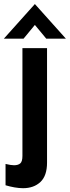

<svg xmlns="http://www.w3.org/2000/svg" viewBox="-53 -736 353 969"><path d="M63.4 213.8Q43.4 213.8 20.1 209.7Q-3.2 205.6 -25 199V91.4Q-12 94.6 -0.9 96.3Q10.2 98 17.8 98Q38.2 98 49.2 88.7Q60.2 79.4 60.2 50.8V-493H184.4V84.8Q184.4 151.2 151 182.5Q117.6 213.8 63.4 213.8ZM-33.4 -541 123 -715.6 279.4 -541H180.4L123 -610.2L66 -541Z"/></svg>

Font: Hanken Grotesk
Style: Regular
Weight: 400
Designer: Alfredo Marco Pradil
Foundry: Hanken Design Co.
Version: Version 3.013